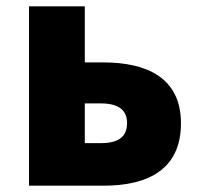

<svg xmlns="http://www.w3.org/2000/svg" viewBox="-20 -589 634 609"><path d="M72 0H308C446 0 554 -49 554 -198C554 -342 446 -391 308 -391H249V-569H72ZM249 -135V-261H300C357 -261 383 -239 383 -199C383 -156 357 -135 300 -135Z"/></svg>

Font: Noto Sans CJK KR Black
Style: Regular
Weight: 900
Designer: Ryoko NISHIZUKA (kana & ideographs); Paul D. Hunt (Latin, Greek & Cyrillic); Wenlong ZHANG (bopomofo); Sandoll Communica
Foundry: Adobe Systems Incorporated
Version: Version 1.004;PS 1.004;hotconv 1.0.82;makeotf.lib2.5.63406